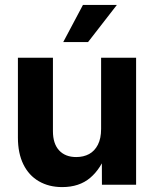

<svg xmlns="http://www.w3.org/2000/svg" viewBox="-20 -760 634 790"><path d="M235.8 9.8Q181.2 9.8 139.9 -14.2Q98.6 -38.1 76.2 -83.7Q53.7 -129.4 53.7 -193.8V-522.5H197.8V-220.2Q197.8 -168.9 223.1 -141.4Q248.5 -113.8 293.5 -113.8Q323.7 -113.8 346.7 -126.2Q369.6 -138.7 382.8 -164.6Q396 -190.4 396 -229.5V-522.5H540V0H399.4L398.9 -134.8H419.9Q396 -66.4 351.1 -28.3Q306.2 9.8 235.8 9.8ZM240.2 -586.9 321.3 -739.7H460.9L342.3 -586.9Z"/></svg>

Font: Inter 28pt
Style: Bold
Weight: 700
Designer: Rasmus Andersson
Foundry: rsms
Version: Version 4.001;git-66647c0bb